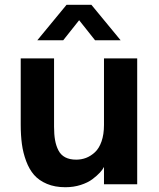

<svg xmlns="http://www.w3.org/2000/svg" viewBox="-20 -764 661 796"><path d="M358.9 -744.1 480 -597.2H374L308.1 -680.2L242.2 -597.2H134.8L255.9 -744.1ZM411.1 -246.1V-522H548.8V0H411.1V-71.8Q405.8 -61 394 -48.3Q382.3 -35.6 363.3 -21.2Q344.2 -6.8 314.7 2.7Q285.2 12.2 251 12.2Q207.5 12.2 174.6 -1.7Q141.6 -15.6 121.3 -38.8Q101.1 -62 88.4 -96.2Q75.7 -130.4 70.8 -166.7Q65.9 -203.1 65.9 -248V-522H204.1V-238.8Q204.1 -206.5 208.3 -183.1Q212.4 -159.7 222.2 -140.6Q231.9 -121.6 250.5 -111.8Q269 -102.1 295.9 -102.1Q317.4 -102.1 336.7 -109.4Q356 -116.7 373.3 -132.6Q390.6 -148.4 400.9 -177.5Q411.1 -206.5 411.1 -246.1Z"/></svg>

Font: Standard
Style: Bold
Weight: 400
Designer: Bryce Wilner
Version: Version 2.000;PS 2.0;hotconv 16.6.51;makeotf.lib2.5.65220 DE